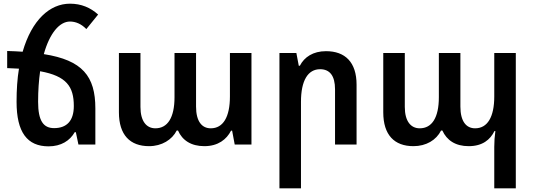

<svg xmlns="http://www.w3.org/2000/svg" viewBox="-20 -785 2898 1043"><path d="M498 -196C498 -371 428 -458 218 -491C250 -606 304 -668 360 -668C390 -668 421 -656 449 -627L513 -706C471 -744 421 -765 360 -765C251 -765 153 -677 103 -504C77 -506 49 -507 19 -508V-415C42 -414 63 -413 83 -412C74 -358 70 -298 70 -232C70 -66 128 10 244 10C312 10 360 -21 386 -67H392L406 0H498ZM187 -232C187 -294 191 -349 198 -398C341 -372 381 -315 381 -209C381 -128 342 -89 274 -89C216 -89 187 -128 187 -232Z M790 9C859 9 915 -26 940 -76H947C970 -23 1018 9 1090 9C1165 9 1211 -28 1235 -75H1241L1255 0H1346V-497H1229V-261C1229 -149 1192 -88 1125 -88C1077 -88 1045 -125 1045 -206V-497H928V-257C928 -145 890 -88 824 -88C776 -88 743 -126 743 -204V-497H626V-175C626 -52 686 9 790 9Z M1498 238H1615V-232C1615 -348 1653 -409 1719 -409C1771 -409 1800 -374 1800 -300V0H1917V-325C1917 -447 1855 -507 1751 -507C1681 -507 1633 -475 1609 -428H1603L1590 -497H1498Z M2665 238H2782V-497H2665V-261C2665 -149 2628 -88 2561 -88C2513 -88 2481 -125 2481 -206V-497H2364V-257C2364 -145 2326 -88 2260 -88C2212 -88 2179 -126 2179 -204V-497H2062V-175C2062 -52 2122 9 2226 9C2295 9 2350 -24 2376 -76H2383C2407 -23 2454 9 2526 9C2601 9 2643 -26 2666 -73H2671C2667 -43 2665 -18 2665 13Z"/></svg>

Font: Noto Sans Armenian SemiCondensed SemiBold
Style: Regular
Weight: 600
Width: 4
Designer: Monotype Design Team
Foundry: Monotype Imaging Inc.
Version: Version 2.008